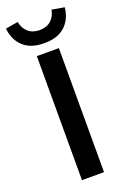

<svg xmlns="http://www.w3.org/2000/svg" viewBox="-175 -898 632 951"><g transform="rotate(-20 141.0 -422.5)"><path d="M83 0V-653.8H199.2V0ZM141.1 -701.2Q70.8 -701.2 31.7 -736.6Q-7.3 -772 -14.2 -834L51.8 -845.2Q57.6 -811 80.8 -790.5Q104 -770 141.1 -770Q178.2 -770 201.2 -790.5Q224.1 -811 230 -845.2L295.9 -834Q289.1 -772 250 -736.6Q210.9 -701.2 141.1 -701.2Z"/></g></svg>

Font: Toshiba Sans Medium
Style: Regular
Weight: 500
Designer: Paul D. Hunt
Foundry: Toshiba Corporation
Version: Version 2.020;PS 2.0;hotconv 1.0.86;makeotf.lib2.5.63406